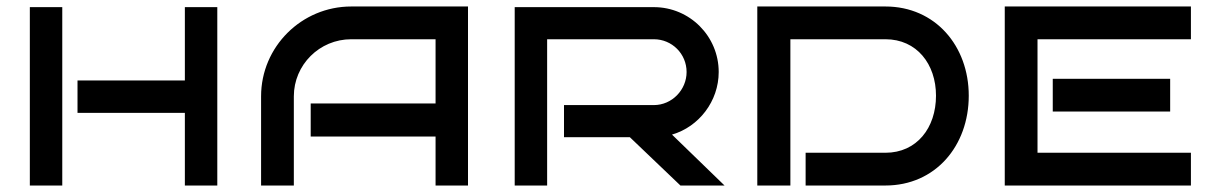

<svg xmlns="http://www.w3.org/2000/svg" viewBox="-20 -572 3731 592"><path d="M650 -550H550V-324H219V-224H550V0H650ZM172 -550H72V0H172Z M1423 -552H1063C910 -552 785 -428 785 -275V0H886V-275C886 -372 965 -451 1063 -451H1323V-253H938V-151H1323V0H1423Z M2052 -157C2135 -181 2196 -260 2196 -350C2196 -460 2107 -550 1996 -550H1567V0H1667V-451H1996C2052 -451 2097 -406 2097 -350C2097 -295 2052 -248 1996 -248H1719V-149H1922L2078 0H2214Z M2967 -277C2967 -430 2864 -552 2710 -552H2315V0H2417V-451H2710C2807 -451 2866 -374 2866 -277C2866 -178 2807 -101 2710 -101H2464V0H2710C2864 0 2967 -122 2967 -277Z M3652 -101H3179V-451H3652V-552H3078V0H3652ZM3588 -329H3226V-228H3588Z"/></svg>

Font: Bruno Ace SC
Style: Regular
Weight: 400
Designer: Astigmatic (AOETI)
Foundry: Astigmatic (AOETI)
Version: Version 1.000